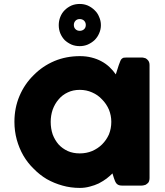

<svg xmlns="http://www.w3.org/2000/svg" viewBox="-20 -924 824 956"><path d="M724.6 -37.1Q724.6 -28.3 721.7 -20.5Q718.8 -12.7 711.9 -8.8Q706.1 -2.9 698.2 -2Q691.4 0 685.5 0Q652.3 0 586.9 0Q576.2 0 570.3 -2.9Q563.5 -5.9 559.6 -10.7Q555.7 -15.6 552.7 -22.5Q549.8 -30.3 546.9 -38.1Q544.9 -45.9 540 -60.5Q527.3 -47.9 509.8 -34.2Q492.2 -21.5 471.7 -10.7Q451.2 -1 427.7 4.9Q403.3 11.7 377.9 11.7Q332 11.7 291 0Q249 -11.7 212.9 -32.2Q176.8 -53.7 147.5 -84Q117.2 -113.3 95.7 -150.4Q75.2 -186.5 63.5 -228.5Q51.8 -271.5 51.8 -317.4Q51.8 -386.7 77.1 -446.3Q102.5 -505.9 147.5 -549.8Q191.4 -594.7 251 -620.1Q309.6 -644.5 377.9 -644.5Q409.2 -644.5 435.5 -637.7Q462.9 -630.9 484.4 -619.1Q506.8 -607.4 525.4 -589.8Q543 -573.2 556.6 -553.7Q561.5 -569.3 571.3 -599.6Q576.2 -612.3 579.1 -620.1Q582 -627.9 585.9 -630.9Q589.8 -634.8 595.7 -636.7Q600.6 -637.7 611.3 -637.7Q635.7 -637.7 685.5 -637.7Q691.4 -637.7 698.2 -635.7Q706.1 -634.8 711.9 -628.9Q718.8 -623 721.7 -616.2Q724.6 -609.4 724.6 -600.6Q724.6 -413.1 724.6 -37.1ZM232.4 -317.4Q232.4 -284.2 242.2 -254.9Q252.9 -226.6 271.5 -205.1Q290 -184.6 317.4 -171.9Q343.8 -160.2 377 -160.2Q410.2 -160.2 438.5 -171.9Q467.8 -184.6 488.3 -205.1Q509.8 -226.6 522.5 -254.9Q534.2 -284.2 534.2 -317.4Q534.2 -348.6 522.5 -377.9Q509.8 -407.2 488.3 -428.7Q467.8 -451.2 438.5 -463.9Q410.2 -476.6 377 -476.6Q343.8 -476.6 317.4 -463.9Q290 -451.2 271.5 -428.7Q252.9 -407.2 242.2 -377.9Q232.4 -348.6 232.4 -317.4ZM377 -904.3Q398.4 -904.3 417 -896.5Q436.5 -887.7 451.2 -873Q465.8 -859.4 473.6 -839.8Q482.4 -820.3 482.4 -798.8Q482.4 -777.3 473.6 -757.8Q465.8 -739.3 451.2 -724.6Q436.5 -710.9 417 -702.1Q398.4 -694.3 377 -694.3Q354.5 -694.3 335.9 -702.1Q316.4 -710.9 301.8 -724.6Q288.1 -739.3 280.3 -757.8Q272.5 -777.3 272.5 -798.8Q272.5 -820.3 280.3 -839.8Q288.1 -859.4 301.8 -873Q316.4 -887.7 335.9 -896.5Q354.5 -904.3 377 -904.3ZM377 -829.1Q364.3 -829.1 356.4 -821.3Q347.7 -812.5 347.7 -799.8Q347.7 -786.1 356.4 -778.3Q364.3 -770.5 377 -770.5Q389.6 -770.5 398.4 -778.3Q407.2 -786.1 407.2 -799.8Q407.2 -812.5 398.4 -821.3Q389.6 -829.1 377 -829.1Z"/></svg>

Font: Cocogoose
Style: Regular
Weight: 400
Designer: Cosimo Lorenzo Pancini
Version: Version 1.000